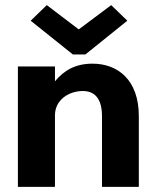

<svg xmlns="http://www.w3.org/2000/svg" viewBox="-20 -731 603 751"><path d="M163 -711 100 -650 265 -518H314L478 -650L415 -711L288 -616ZM50 0H195V-280C195 -341 250 -375 304 -375C356 -375 379 -338 379 -276V0H523V-277C523 -420 439 -482 342 -482C274 -482 230 -455 195 -413V-471H50Z"/></svg>

Font: Inconsolata SemiExpanded Black
Style: Regular
Weight: 900
Width: 6
Monospace: yes
Designer: Raph Levien, Cyreal, Brenton Simpson
Foundry: Raph Levien, Cyreal, Google
Version: Version 3.100